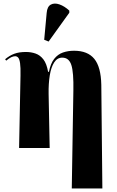

<svg xmlns="http://www.w3.org/2000/svg" viewBox="-20 -837 662 1086"><path d="M386 229 395 -325Q397 -428 383.5 -469.5Q370 -511 332 -511Q304 -511 286.5 -484Q269 -457 261.5 -410.5Q254 -364 255 -306L261 0H88L96 -410Q97 -456 93.5 -479.5Q90 -503 83 -511Q76 -519 66 -519Q56 -519 44 -513.5Q32 -508 15 -494L9 -502Q34 -523 61 -533Q88 -543 127 -543Q156 -543 181.5 -534Q207 -525 225.5 -501Q244 -477 252 -431H257Q266 -478 286.5 -504Q307 -530 336 -540Q365 -550 399 -550Q476 -550 513.5 -504Q551 -458 553 -357L559 229ZM255 -602 230 -612 244 -764Q247 -800 267.5 -811Q288 -822 316.5 -812Q345 -802 372 -777V-765Z"/></svg>

Font: Noto Serif Display SemiCondensed ExtraBold
Style: Regular
Weight: 800
Width: 4
Designer: Monotype Design Team
Foundry: Monotype Imaging Inc.
Version: Version 2.009